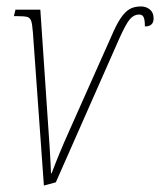

<svg xmlns="http://www.w3.org/2000/svg" viewBox="-20 -566 496 595"><path d="M82 -465Q80 -492 76.5 -501.5Q73 -511 64.5 -513.5Q56 -516 31 -516H23L28 -536H105L126 -225Q136 -88 138 -29H140Q163 -90 193 -157L324 -451Q341 -491 354.5 -510.5Q368 -530 382 -538Q396 -546 417 -546Q433 -546 444.5 -536.5Q456 -527 456 -509Q456 -484 429 -484Q429 -505 425 -513Q421 -521 411 -521Q395 -521 382.5 -506.5Q370 -492 349 -445L153 -1L116 9Z"/></svg>

Font: Noto Serif CondThin
Style: Italic
Weight: 250
Width: 3
Italic angle: -12°
Designer: Monotype Design Team
Foundry: Monotype Imaging Inc.
Version: Version 1.001